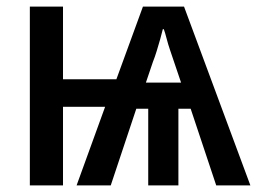

<svg xmlns="http://www.w3.org/2000/svg" viewBox="-20 -559 777 579"><path d="M535 -539 735 0H632L555 -231H518V0H427V-231H391L314 0H211L297 -237H170V0H70V-539H170V-320H331L411 -539ZM471 -471Q468 -458 463 -440.5Q458 -423 452.5 -405Q447 -387 441 -372L420 -310H526L504 -375Q499 -390 493 -407.5Q487 -425 482.5 -442.5Q478 -460 474 -471Z"/></svg>

Font: Noto Sans Display SemiCondensed Medium
Style: Regular
Weight: 500
Width: 4
Designer: Monotype Design Team
Foundry: Monotype Imaging Inc.
Version: Version 2.003